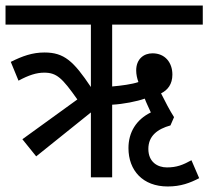

<svg xmlns="http://www.w3.org/2000/svg" viewBox="-20 -642 754 695"><path d="M111 -76 309 -235V0H386V-263C426 -265 476 -275 504 -285C509 -271 518 -253 526 -235C473 -209 445 -163 445 -106C445 -25 497 33 587 33C635 33 668 20 701 3L673 -62C642 -45 620 -36 584 -36C551 -36 517 -55 517 -103C517 -150 550 -175 597 -188L610 -218C594 -243 579 -272 563 -304C587 -316 604 -337 604 -372C604 -415 578 -449 532 -449C501 -449 473 -429 473 -387C473 -373 476 -359 481 -345C458 -337 420 -332 386 -329V-553H714V-622H0V-553H309V-327C246 -421 212 -452 141 -452C97 -452 61 -439 19 -418L47 -350C84 -370 112 -379 140 -379C185 -379 205 -360 260 -282L61 -138Z"/></svg>

Font: Noto Sans Condensed
Style: Italic
Weight: 400
Width: 3
Italic angle: -12°
Designer: Monotype Design Team
Foundry: Monotype Imaging Inc.
Version: Version 2.013